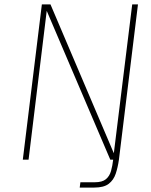

<svg xmlns="http://www.w3.org/2000/svg" viewBox="-20 -720 680 867"><path d="M83 1 169 -700H208L494 -28L577 -700H603L517 1Q512 36 502.5 64.5Q493 93 471 110Q449 127 406 127H340L343 103H408Q442 103 458.5 89Q475 75 481.5 51.5Q488 28 491 1H478L191 -671L109 1Z"/></svg>

Font: Haskoy Thin
Style: Italic
Weight: 100
Designer: Ertekin Erdin
Foundry: Ertekin Erdin
Version: Version 2.000; ttfautohint (v1.8.4.7-5d5b)